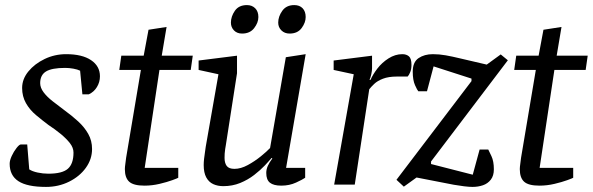

<svg xmlns="http://www.w3.org/2000/svg" viewBox="-20 -726 2331 755"><path d="M161 9Q87 9 52.5 -13.5Q18 -36 18 -82Q18 -95 26 -112.5Q34 -130 45 -144Q56 -158 62 -158H87L95 -60Q107 -52 128 -47.5Q149 -43 170 -43Q225 -43 247 -62.5Q269 -82 269 -126Q269 -145 255 -163Q241 -181 218.5 -199.5Q196 -218 170 -235Q146 -253 121.5 -273.5Q97 -294 82 -320.5Q67 -347 67 -380Q67 -415 91.5 -445Q116 -475 155.5 -494Q195 -513 240 -513Q303 -513 338 -489.5Q373 -466 373 -426Q373 -403 361 -383.5Q349 -364 329 -355H304L295 -448Q285 -453 268.5 -456Q252 -459 236 -459Q184 -459 161 -445Q138 -431 138 -399Q138 -381 151.5 -363Q165 -345 187.5 -327.5Q210 -310 234 -292Q263 -271 287.5 -248.5Q312 -226 327 -199.5Q342 -173 342 -140Q342 -100 317.5 -66Q293 -32 251.5 -11.5Q210 9 161 9Z M548 4Q505 4 488 -11.5Q471 -27 471 -61Q471 -69 473 -82.5Q475 -96 476 -106L534 -451H449L457 -507H545L564 -609L635 -620L616 -507H738L730 -451H607L549 -66H681V-27Q678 -25 657.5 -17.5Q637 -10 607.5 -3Q578 4 548 4Z M858 6Q836 6 818.5 -2Q801 -10 791 -28.5Q781 -47 781 -77Q781 -88 782.5 -101.5Q784 -115 786 -127.5Q788 -140 789 -149L839 -434L761 -451V-488L912 -507V-438L868 -155Q867 -149 865.5 -140Q864 -131 863.5 -122.5Q863 -114 863 -105Q863 -85 871.5 -73.5Q880 -62 902 -62Q927 -62 954.5 -77Q982 -92 1006 -111.5Q1030 -131 1042 -144L1104 -501L1182 -513L1105 -66H1180V-27Q1170 -20 1144 -8Q1118 4 1086 4Q1056 4 1041.5 -7.5Q1027 -19 1027 -46Q1027 -60 1033 -73.5Q1039 -87 1051 -103L1048 -105Q1039 -94 1021.5 -75.5Q1004 -57 979.5 -38Q955 -19 924.5 -6.5Q894 6 858 6ZM1119 -594Q1099 -594 1086.5 -606.5Q1074 -619 1074 -637Q1074 -661 1090 -683.5Q1106 -706 1137 -706Q1158 -706 1170 -693.5Q1182 -681 1182 -659Q1182 -637 1166 -615.5Q1150 -594 1119 -594ZM932 -594Q912 -594 900 -606.5Q888 -619 888 -637Q888 -661 903.5 -683.5Q919 -706 951 -706Q971 -706 983.5 -693.5Q996 -681 996 -659Q996 -637 979.5 -615.5Q963 -594 932 -594Z M1294 0 1371 -434 1292 -451V-488L1443 -507V-457Q1443 -448 1440 -434Q1437 -420 1433 -412H1437Q1446 -433 1464 -456.5Q1482 -480 1508 -496.5Q1534 -513 1562 -513Q1578 -513 1588 -504.5Q1598 -496 1598 -471Q1598 -454 1593 -442Q1588 -430 1583 -425H1541Q1508 -425 1486 -416.5Q1464 -408 1451.5 -396Q1439 -384 1432 -375L1375 0Z M1838 9Q1825 9 1804.5 6.5Q1784 4 1764.5 0.5Q1745 -3 1731 -6L1618 -28L1568 8L1539 -19L1834 -407V-417L1685 -465L1659 -367H1625Q1621 -371 1612 -391Q1603 -411 1603 -444Q1603 -482 1626 -497.5Q1649 -513 1682 -513Q1707 -513 1732.5 -508.5Q1758 -504 1791 -496L1894 -472L1949 -512L1977 -489L1675 -91V-81L1839 -39L1866 -138H1900Q1903 -132 1912.5 -112Q1922 -92 1922 -60Q1922 -35 1910 -19.5Q1898 -4 1879 2.5Q1860 9 1838 9Z M2101 4Q2058 4 2041 -11.5Q2024 -27 2024 -61Q2024 -69 2026 -82.5Q2028 -96 2029 -106L2087 -451H2002L2010 -507H2098L2117 -609L2188 -620L2169 -507H2291L2283 -451H2160L2102 -66H2234V-27Q2231 -25 2210.5 -17.5Q2190 -10 2160.5 -3Q2131 4 2101 4Z"/></svg>

Font: Faustina
Style: Italic
Weight: 400
Italic angle: -8°
Designer: Alfonso Garcia
Foundry: http://www.omnibus-type.com
Version: Version 1.200